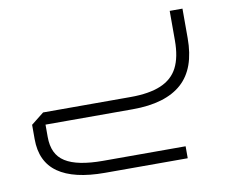

<svg xmlns="http://www.w3.org/2000/svg" viewBox="-65 -416 844 711"><g transform="rotate(-10 356.5 -60.5)"><path d="M275 214Q158 214 99 172.5Q40 131 40 46V-8L88 -46H417Q487 -46 531 -64.5Q575 -83 595 -122Q615 -161 615 -224V-335H663V-224Q663 -167 648 -125Q633 -83 602.5 -55.5Q572 -28 525.5 -14Q479 0 417 0H72L89 -14V46Q89 79 100 102.5Q111 126 134 140.5Q157 155 192.5 162Q228 169 275 169H586V214Z"/></g></svg>

Font: Cairo Play Light
Style: Regular
Weight: 300
Version: Version 3.119